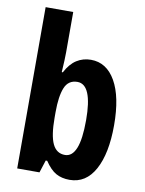

<svg xmlns="http://www.w3.org/2000/svg" viewBox="-86 -821 672 891"><g transform="rotate(10 250.0 -375.0)"><path d="M186 -570Q186 -554 185 -531Q184 -508 182 -476H187Q209 -518 239 -537Q269 -556 306 -556Q380 -556 422 -482.5Q464 -409 464 -275Q464 -142 422.5 -66Q381 10 304 10Q267 10 240 -5Q213 -20 187 -59H180L161 0H56V-760H186ZM262 -444Q219 -444 202.5 -403.5Q186 -363 186 -289V-262Q186 -178 204.5 -139Q223 -100 263 -100Q297 -100 314.5 -143Q332 -186 332 -276Q332 -444 262 -444Z"/></g></svg>

Font: Noto Sans Thai ExtCond
Style: Bold
Weight: 700
Width: 2
Designer: Monotype Design Team
Foundry: Monotype Imaging Inc.
Version: Version 2.002; ttfautohint (v1.8.4.7-5d5b)